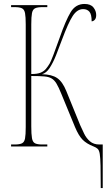

<svg xmlns="http://www.w3.org/2000/svg" viewBox="-20 -740 548 970"><path d="M489 210Q489 138 488 97.5Q487 57 484 38Q481 19 473.5 12Q466 5 453 0Q417 -14 397 -34.5Q377 -55 359 -98L289 -268Q276 -300 265.5 -317.5Q255 -335 241 -343.5Q227 -352 203 -354Q179 -356 138 -356V-102Q138 -62 141.5 -42Q145 -22 157 -16Q169 -10 194 -10H219V0H36V-10H54Q79 -10 91 -16Q103 -22 106.5 -40.5Q110 -59 110 -98V-617Q110 -655 106.5 -673.5Q103 -692 91 -698Q79 -704 54 -704H36V-714H219V-704H194Q169 -704 157 -698Q145 -692 141.5 -673.5Q138 -655 138 -617V-366Q169 -366 185.5 -373Q202 -380 212 -392Q222 -404 231 -419Q236 -427 249.5 -462Q263 -497 282 -551Q312 -637 337 -678.5Q362 -720 407 -720Q438 -720 452 -702.5Q466 -685 466 -664Q466 -649 459.5 -641Q453 -633 443 -632Q443 -668 431.5 -681Q420 -694 400 -694Q370 -694 347.5 -659.5Q325 -625 293 -539Q278 -498 263 -460.5Q248 -423 231 -397Q214 -371 192 -365Q242 -364 269 -345.5Q296 -327 315 -280L385 -108Q394 -88 405 -65Q416 -42 434.5 -26Q453 -10 482 -10H499V210Z"/></svg>

Font: Noto Serif Display ExtraCondensed Thin
Style: Regular
Weight: 100
Width: 2
Designer: Monotype Design Team
Foundry: Monotype Imaging Inc.
Version: Version 2.009